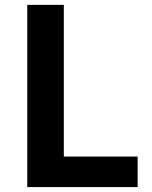

<svg xmlns="http://www.w3.org/2000/svg" viewBox="-20 -760 616 780"><path d="M90.8 0V-740.2H239.3V-124H539.1V0Z"/></svg>

Font: Nasu
Style: Bold
Weight: 700
Designer: Ryoko NISHIZUKA (kana &amp; ideographs); Paul D. Hunt (Latin, Greek &amp; Cyrillic); Wenlong ZHANG (bopomofo); Sandoll C
Version: Version 2014.1215